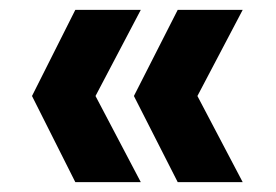

<svg xmlns="http://www.w3.org/2000/svg" viewBox="-20 -490 561 390"><path d="M266 -120C266 -120 174 -295 174 -295C174 -295 266 -470 266 -470C266 -470 133 -470 133 -470C133 -470 45 -295 45 -295C45 -295 133 -120 133 -120C133 -120 266 -120 266 -120ZM473 -120C473 -120 381 -295 381 -295C381 -295 473 -470 473 -470C473 -470 341 -470 341 -470C341 -470 252 -295 252 -295C252 -295 341 -120 341 -120C341 -120 473 -120 473 -120Z"/></svg>

Font: Girnar Poppins
Style: SemiBold
Weight: 500
Designer: Ninad Kale (Devanagari), Jonny Pinhorn (Latin)
Foundry: Indian Type Foundry
Version: ""